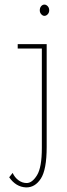

<svg xmlns="http://www.w3.org/2000/svg" viewBox="-20 -641 290 835"><path d="M93 174Q49 172 20 130L35 111Q44 131 60.5 143Q77 155 96 155Q120 155 141 121Q162 87 162 2V-430H57V-449H183V-2Q183 97 157.5 136Q132 175 93 174ZM173 -572Q166 -572 159.5 -579Q153 -586 153 -596Q153 -607 159 -614Q165 -621 173 -621Q181 -621 187.5 -614Q194 -607 194 -596Q194 -586 187.5 -579Q181 -572 173 -572Z"/></svg>

Font: Inconsolata UltraCondensed ExtraLight
Style: Regular
Weight: 200
Width: 1
Monospace: yes
Designer: Raph Levien, Cyreal, Brenton Simpson
Foundry: Raph Levien, Cyreal, Google
Version: Version 3.100; ttfautohint (v1.8.4.7-5d5b)